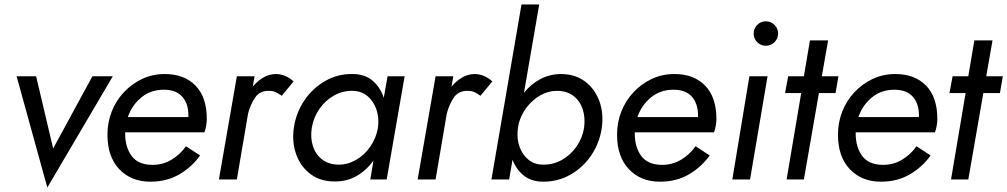

<svg xmlns="http://www.w3.org/2000/svg" viewBox="-20 -800 4491 856"><path d="M54 -460H141L217 -138L392 -460H483L191 36Z M650 10Q565 10 512 -45.5Q459 -101 459 -200Q459 -254 478 -302.5Q497 -351 532 -388.5Q567 -426 613.5 -448Q660 -470 715 -470Q801 -470 851.5 -418.5Q902 -367 902 -269Q902 -254 898.5 -236Q895 -218 891 -210H538Q538 -208 538 -205Q538 -143 567.5 -104Q597 -65 660 -65Q707 -65 745.5 -88.5Q784 -112 809 -148L872 -107Q836 -56 780 -23Q724 10 650 10ZM710 -400Q652 -400 610 -365.5Q568 -331 550 -278H820Q820 -281 820 -285Q820 -338 792.5 -369Q765 -400 710 -400Z M1236 -373Q1222 -383 1209.5 -389Q1197 -395 1180 -395Q1138 -396 1117 -364.5Q1096 -333 1086 -294L1036 0H956L1036 -460H1115L1107 -414Q1128 -439 1153.5 -454Q1179 -469 1208 -470Q1253 -470 1289 -437Z M1290 -230Q1300 -298 1337 -352.5Q1374 -407 1430 -439Q1486 -471 1551 -470Q1607 -470 1641.5 -440Q1676 -410 1691 -364L1708 -460H1784L1704 0H1631L1645 -84Q1614 -41 1571 -16Q1528 9 1475 9Q1410 10 1365.5 -23Q1321 -56 1301 -110.5Q1281 -165 1290 -230ZM1370 -230Q1363 -185 1375.5 -147.5Q1388 -110 1417.5 -88Q1447 -66 1491 -66Q1531 -66 1568 -87.5Q1605 -109 1631 -146.5Q1657 -184 1665 -230Q1671 -274 1658.5 -311Q1646 -348 1619 -371Q1592 -394 1553 -395Q1508 -396 1469 -374Q1430 -352 1404 -314.5Q1378 -277 1370 -230Z M2122 -373Q2108 -383 2095.5 -389Q2083 -395 2066 -395Q2024 -396 2003 -364.5Q1982 -333 1972 -294L1922 0H1842L1922 -460H2001L1993 -414Q2014 -439 2039.5 -454Q2065 -469 2094 -470Q2139 -470 2175 -437Z M2663 -230Q2653 -162 2616 -107.5Q2579 -53 2523.5 -21.5Q2468 10 2403 10Q2349 10 2315 -17.5Q2281 -45 2265 -88L2250 0H2171L2305 -780H2384L2316 -386Q2346 -424 2387.5 -446.5Q2429 -469 2479 -470Q2544 -470 2588 -437Q2632 -404 2652 -349.5Q2672 -295 2663 -230ZM2584 -230Q2590 -275 2578 -312.5Q2566 -350 2536.5 -372.5Q2507 -395 2463 -395Q2425 -395 2390 -375.5Q2355 -356 2329 -322.5Q2303 -289 2292 -247L2288 -221Q2284 -180 2296.5 -145Q2309 -110 2336 -88Q2363 -66 2401 -66Q2445 -65 2484 -86.5Q2523 -108 2549.5 -145.5Q2576 -183 2584 -230Z M2922 10Q2837 10 2784 -45.5Q2731 -101 2731 -200Q2731 -254 2750 -302.5Q2769 -351 2804 -388.5Q2839 -426 2885.5 -448Q2932 -470 2987 -470Q3073 -470 3123.5 -418.5Q3174 -367 3174 -269Q3174 -254 3170.5 -236Q3167 -218 3163 -210H2810Q2810 -208 2810 -205Q2810 -143 2839.5 -104Q2869 -65 2932 -65Q2979 -65 3017.5 -88.5Q3056 -112 3081 -148L3144 -107Q3108 -56 3052 -23Q2996 10 2922 10ZM2982 -400Q2924 -400 2882 -365.5Q2840 -331 2822 -278H3092Q3092 -281 3092 -285Q3092 -338 3064.5 -369Q3037 -400 2982 -400Z M3340 -650Q3340 -673 3356 -689Q3372 -705 3394 -705Q3417 -705 3433 -689Q3449 -673 3449 -650Q3449 -628 3433 -612Q3417 -596 3394 -596Q3372 -596 3356 -612Q3340 -628 3340 -650ZM3321 -460H3402L3324 0H3245Z M3494 -460H3564L3591 -620H3672L3644 -460H3718L3705 -385H3631L3564 0H3487L3552 -385H3480Z M3907 10Q3822 10 3769 -45.5Q3716 -101 3716 -200Q3716 -254 3735 -302.5Q3754 -351 3789 -388.5Q3824 -426 3870.5 -448Q3917 -470 3972 -470Q4058 -470 4108.5 -418.5Q4159 -367 4159 -269Q4159 -254 4155.5 -236Q4152 -218 4148 -210H3795Q3795 -208 3795 -205Q3795 -143 3824.5 -104Q3854 -65 3917 -65Q3964 -65 4002.5 -88.5Q4041 -112 4066 -148L4129 -107Q4093 -56 4037 -23Q3981 10 3907 10ZM3967 -400Q3909 -400 3867 -365.5Q3825 -331 3807 -278H4077Q4077 -281 4077 -285Q4077 -338 4049.5 -369Q4022 -400 3967 -400Z M4227 -460H4297L4324 -620H4405L4377 -460H4451L4438 -385H4364L4297 0H4220L4285 -385H4213Z"/></svg>

Font: Jost*
Style: Italic
Weight: 400
Italic angle: -10°
Version: Version 3.7